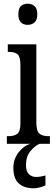

<svg xmlns="http://www.w3.org/2000/svg" viewBox="-20 -775 300 1035"><path d="M129 -641Q107 -641 93 -654Q79 -667 79 -698Q79 -730 93 -742.5Q107 -755 129 -755Q151 -755 166 -742.5Q181 -730 181 -698Q181 -667 166 -654Q151 -641 129 -641ZM17 0V-41H27Q56 -41 73 -53.5Q90 -66 90 -110V-425Q90 -469 75 -482Q60 -495 32 -495H22V-536H176V-115Q176 -68 193 -54.5Q210 -41 239 -41H249V0ZM162 240Q110 240 81 213.5Q52 187 52 130Q52 83 80 46.5Q108 10 145 0H194Q169 10 144.5 39Q120 68 120 115Q120 149 136 164Q152 179 175 179Q195 179 225 171V224Q212 231 193.5 235.5Q175 240 162 240Z"/></svg>

Font: Noto Serif ExtraCondensed
Style: Regular
Weight: 400
Width: 2
Designer: Monotype Design Team
Foundry: Monotype Imaging Inc.
Version: Version 2.015